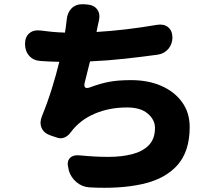

<svg xmlns="http://www.w3.org/2000/svg" viewBox="-20 -829 1040 913"><path d="M99 -620Q99 -653 119 -670.5Q139 -688 172 -684Q204 -680 229 -677.5Q254 -675 289 -674L293 -701Q296 -725 296.5 -729Q297 -733 297 -731Q297 -729 297 -734Q300 -769 320.5 -789.5Q341 -810 376 -809L391 -808Q426 -806 442 -784.5Q458 -763 450 -729Q449 -726 446.5 -714Q444 -702 442 -693L439 -677Q507 -681 579 -689.5Q651 -698 727 -711Q759 -716 779 -700Q799 -684 800 -652Q800 -620 781 -597Q762 -574 730 -569Q657 -559 576 -550Q495 -541 408 -537L383 -437Q374 -401 409 -414Q457 -432 499.5 -440Q542 -448 603 -448Q685 -448 747.5 -420.5Q810 -393 846 -343Q882 -293 882 -225Q882 -109 823.5 -43.5Q765 22 658 46Q551 70 406 62Q371 60 344 37.5Q317 15 307 -19L306 -26Q296 -60 312 -77Q328 -94 362 -90Q432 -83 495.5 -83Q559 -83 609 -96Q659 -109 688 -139Q717 -169 717 -221Q717 -259 683 -288.5Q649 -318 584 -318Q499 -318 429.5 -288Q360 -258 318 -202Q316 -199 315.5 -198.5Q315 -198 315 -198Q303 -182 286 -175Q269 -168 250 -175L220 -185Q188 -196 177.5 -221.5Q167 -247 180 -278Q205 -339 226 -406Q247 -473 262 -535Q233 -536 215 -536.5Q197 -537 173 -539Q139 -541 119 -563.5Q99 -586 99 -620Z"/></svg>

Font: Chiron GoRound TC H
Style: Regular
Weight: 900
Designer: Ryoko NISHIZUKA 西塚涼子 (kana, bopomofo & ideographs); Paul D. Hunt (Latin, Greek & Cyrillic); Sandoll Communications 산돌커뮤니
Foundry: Adobe
Version: Version 1.000;hotconv 1.1.1;makeotfexe 2.6.0